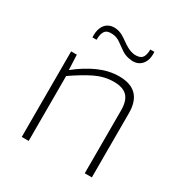

<svg xmlns="http://www.w3.org/2000/svg" viewBox="-161 -812 895 937"><g transform="rotate(30 286.5 -344.0)"><path d="M356 -494Q486 -494 486 -362V0H446V-354Q446 -409 422 -433.5Q398 -458 347 -458Q294 -458 244 -434Q194 -410 126 -363L125 -396Q185 -444 242.5 -469Q300 -494 356 -494ZM123 -482 127 -393 130 -377V0H91V-482ZM223 -688Q245 -686 262 -676.5Q279 -667 294.5 -655.5Q310 -644 327 -635Q344 -626 365 -623Q396 -621 408.5 -635.5Q421 -650 421 -683H444Q447 -637 425.5 -612.5Q404 -588 368 -591Q335 -594 312.5 -609Q290 -624 270 -639Q250 -654 225 -656Q195 -659 182.5 -643.5Q170 -628 170 -593H147Q145 -626 154.5 -648Q164 -670 182 -680Q200 -690 223 -688Z"/></g></svg>

Font: Exo 2 ExtraLight
Style: Regular
Weight: 250
Designer: Natanael Gama
Foundry: Natanael Gama
Version: Version 2.010